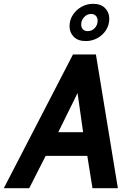

<svg xmlns="http://www.w3.org/2000/svg" viewBox="-63 -985 690 1005"><path d="M-43 0 319 -700H439L554 0H421L394 -169H176L90 0ZM242 -293H372L343 -498ZM386 -770Q345 -770 323 -792.5Q301 -815 301 -848Q301 -880 318 -906.5Q335 -933 363 -949Q391 -965 424 -965Q465 -965 487 -942.5Q509 -920 509 -887Q509 -854 492 -827.5Q475 -801 447 -785.5Q419 -770 386 -770ZM396 -822Q418 -822 433 -838Q448 -854 448 -877Q448 -893 438.5 -902.5Q429 -912 414 -912Q393 -912 377.5 -895.5Q362 -879 362 -857Q362 -841 371 -831.5Q380 -822 396 -822Z"/></svg>

Font: Cabin VF Beta
Style: Italic
Weight: 400
Italic angle: -7°
Designer: Pablo Impallari
Foundry: Pablo Impallari. http://www.impallari.com Igino Marini. http://www.ikern.com
Version: Version 2.300